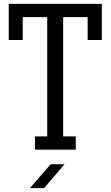

<svg xmlns="http://www.w3.org/2000/svg" viewBox="-20 -770 569 988"><path d="M160 -68H223V-682H97V-564H25V-750H504V-564H431V-682H305V-68H370V0H160ZM241 75H312L207 198H134Z"/></svg>

Font: Kelly Slab
Style: Regular
Weight: 400
Designer: Denis Masharov
Foundry: Denis Masharov
Version: Version 1.001